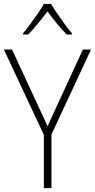

<svg xmlns="http://www.w3.org/2000/svg" viewBox="-20 -1035 489 989"><path d="M225 -385 407 -780H449L245 -342V-66H206V-340L0 -780H42ZM243 -1015Q256 -993 275.5 -964.5Q295 -936 315 -908.5Q335 -881 350 -864V-857H324Q299 -882 272.5 -914.5Q246 -947 225 -976Q203 -948 176.5 -915Q150 -882 125 -857H99V-864Q115 -883 135.5 -910.5Q156 -938 175 -965.5Q194 -993 206 -1015Z"/></svg>

Font: Noto Sans Malayalam UI SemiCondensed ExtraLight
Style: Regular
Weight: 200
Width: 4
Designer: Jelle Bosma - Monotype Design Team
Foundry: Monotype Imaging Inc.
Version: Version 2.104; ttfautohint (v1.8.4.7-5d5b)